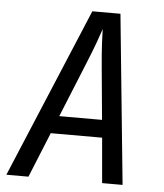

<svg xmlns="http://www.w3.org/2000/svg" viewBox="-52 -776 705 823"><g transform="rotate(5 300.0 -365.0)"><path d="M6 0 312 -730H433L506 0H418L401 -194H180L101 0ZM210 -270H394L373 -495Q367 -559 365 -602Q363 -645 363 -658Q359 -645 343.5 -602Q328 -559 302 -496Z"/></g></svg>

Font: JetBrains Mono NL
Style: Italic
Weight: 400
Italic angle: -9°
Monospace: yes
Designer: Philipp Nurullin, Konstantin Bulenkov
Foundry: JetBrains
Version: Version 2.305; ttfautohint (v1.8.4.7-5d5b)